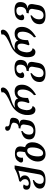

<svg xmlns="http://www.w3.org/2000/svg" viewBox="1706 -2556 1100 4553"><g transform="rotate(-90 2256.5 -280.0)"><path d="M265.6 249Q60.1 249 60.1 116.2Q60.1 -15.6 262.7 -53.2L263.2 -26.9Q172.9 25.9 172.9 113.8Q172.9 207.5 272.5 207.5Q378.4 207.5 398.9 91.8L484.9 -395Q398.4 -363.3 316.4 -351.1L314.9 -344.7Q373.5 -311 373.5 -243.2Q373.5 -180.7 316.4 -143.6Q259.3 -106.4 178.2 -106.4Q34.2 -107.4 34.2 -200.7Q34.2 -280.3 104 -281.2Q135.7 -281.2 160.6 -266.1Q127.4 -234.9 127.4 -189.5Q127.4 -147.9 187.5 -146.5Q220.2 -146.5 252 -168.9Q283.7 -191.4 283.7 -235.4Q283.7 -293.9 235.4 -327.6Q223.1 -340.3 223.1 -349.6L223.6 -353Q225.1 -364.3 244.1 -376.5Q421.9 -412.1 535.2 -483.4H609.9L505.9 103.5Q480.5 249 265.6 249Z M902.8 191.9Q959 191.9 997.6 116.5Q1036.1 41 1036.1 -69.8Q1036.1 -185.1 960.4 -185.1Q902.3 -185.1 863 -111.3Q823.7 -37.6 823.7 74.2Q823.7 191.9 902.8 191.9ZM877.9 250Q796.4 250 749.3 200.9Q702.1 151.9 702.1 65.9Q702.1 -39.6 768.8 -126.5Q835.4 -213.4 923.8 -235.8L935.1 -298.8Q939.9 -330.6 939.9 -354.5Q939.9 -434.6 883.3 -434.6Q840.3 -432.6 815.7 -399.2Q791 -365.7 791 -319.8Q791 -302.7 796.4 -291.5Q771 -282.2 735.4 -282.2Q678.2 -285.2 678.2 -330.6Q678.2 -366.2 728 -421.4Q777.8 -476.6 889.6 -476.6Q1060.1 -476.6 1060.1 -347.2Q1060.1 -327.1 1056.2 -304.2L1043.9 -235.4Q1098.6 -219.2 1128.4 -175.5Q1158.2 -131.8 1158.2 -62Q1158.2 64.9 1075.7 157.5Q993.2 250 877.9 250Z M1427.7 9.8Q1226.6 9.8 1226.6 -137.2Q1226.6 -288.1 1426.8 -326.7V-298.3Q1339.8 -247.1 1339.8 -140.6Q1339.8 -37.6 1437.5 -37.6Q1542.5 -37.6 1566.9 -176.8Q1581.1 -245.6 1581.1 -268.6Q1581.1 -346.2 1485.4 -346.2L1492.2 -386.7Q1597.2 -386.7 1617.7 -467.3Q1624.5 -498.5 1624.5 -507.3Q1624.5 -555.2 1526.9 -574.7Q1431.2 -594.2 1431.2 -653.3Q1431.2 -703.1 1491.7 -708.5Q1537.6 -704.6 1537.6 -674.3Q1537.6 -670.4 1536.6 -665.3Q1535.6 -660.2 1535.6 -655.3Q1535.6 -602.1 1640.6 -597.7Q1741.2 -593.3 1741.2 -524.4Q1741.2 -509.8 1732.9 -466.3Q1709 -373 1603 -369.6L1602.5 -365.7Q1695.3 -361.3 1695.3 -273.4Q1695.3 -245.6 1678.7 -161.6Q1648.4 9.8 1427.7 9.8Z M2284.2 24.4 2275.9 -24.4Q2410.2 -132.8 2410.2 -301.3Q2410.2 -414.6 2324.7 -415.5Q2243.2 -407.2 2218.3 -290Q2209.5 -232.9 2209.5 -188L2210 -165.5Q2157.7 -149.9 2106.9 -130.9L2086.9 -154.8Q2127 -252 2127 -324.7Q2127 -414.6 2058.6 -415.5Q1939 -409.2 1919.4 -196.3Q1919.4 -73.7 2018.6 -57.6Q1993.2 7.3 1932.1 9.8Q1804.7 8.8 1804.7 -175.3Q1804.7 -204.6 1808.1 -238.3Q1850.6 -478 2091.3 -582Q2332 -686 2343.8 -754.4L2344.7 -764.2Q2344.7 -778.8 2336.9 -790.5Q2375 -808.6 2413.6 -810.1Q2458 -805.2 2458 -757.8L2457.5 -750Q2438 -640.1 2227.1 -583.7Q2016.1 -527.3 1978.5 -467.8Q2000.5 -483.9 2069.3 -483.9Q2185.1 -479.5 2194.8 -399.9Q2245.1 -483.9 2369.6 -483.9Q2523.9 -479.5 2523.9 -310.1Q2523.9 -114.7 2284.2 24.4Z M2789.6 249Q2587.4 249 2587.4 108.9Q2587.4 -62 2796.9 -108.4V-78.6Q2702.1 -15.6 2702.1 96.7Q2702.1 201.7 2799.3 201.7Q2904.3 201.7 2928.7 62.5L2948.7 -49.3Q2951.2 -62 2951.2 -73.2Q2951.2 -150.9 2844.7 -150.9L2854 -201.2Q2999 -206.1 2999 -352.5Q2999 -439 2918.5 -442.4Q2853 -442.4 2823.5 -415.3Q2793.9 -388.2 2793.9 -351.1Q2793.9 -323.2 2820.8 -307.1Q2812.5 -261.2 2747.1 -256.3Q2682.1 -257.3 2682.1 -314.5Q2682.1 -383.8 2737.8 -435.1Q2793.5 -486.3 2926.3 -486.3Q3112.3 -486.3 3112.3 -350.1Q3112.3 -198.2 2973.6 -179.7L2972.7 -174.8Q3065.4 -166 3065.4 -79.6Q3065.4 -63 3062 -43.9L3040.5 77.6Q3010.3 249 2789.6 249Z M3655.3 24.4 3647 -24.4Q3781.2 -132.8 3781.2 -301.3Q3781.2 -414.6 3695.8 -415.5Q3614.3 -407.2 3589.4 -290Q3580.6 -232.9 3580.6 -188L3581.1 -165.5Q3528.8 -149.9 3478 -130.9L3458 -154.8Q3498 -252 3498 -324.7Q3498 -414.6 3429.7 -415.5Q3310.1 -409.2 3290.5 -196.3Q3290.5 -73.7 3389.6 -57.6Q3364.3 7.3 3303.2 9.8Q3175.8 8.8 3175.8 -175.3Q3175.8 -204.6 3179.2 -238.3Q3221.7 -478 3462.4 -582Q3703.1 -686 3714.8 -754.4L3715.8 -764.2Q3715.8 -778.8 3708 -790.5Q3746.1 -808.6 3784.7 -810.1Q3829.1 -805.2 3829.1 -757.8L3828.6 -750Q3809.1 -640.1 3598.1 -583.7Q3387.2 -527.3 3349.6 -467.8Q3371.6 -483.9 3440.4 -483.9Q3556.2 -479.5 3565.9 -399.9Q3616.2 -483.9 3740.7 -483.9Q3895 -479.5 3895 -310.1Q3895 -114.7 3655.3 24.4Z M4160.6 249Q3958.5 249 3958.5 108.9Q3958.5 -62 4168 -108.4V-78.6Q4073.2 -15.6 4073.2 96.7Q4073.2 201.7 4170.4 201.7Q4275.4 201.7 4299.8 62.5L4319.8 -49.3Q4322.3 -62 4322.3 -73.2Q4322.3 -150.9 4215.8 -150.9L4225.1 -201.2Q4370.1 -206.1 4370.1 -352.5Q4370.1 -439 4289.6 -442.4Q4224.1 -442.4 4194.6 -415.3Q4165 -388.2 4165 -351.1Q4165 -323.2 4191.9 -307.1Q4183.6 -261.2 4118.2 -256.3Q4053.2 -257.3 4053.2 -314.5Q4053.2 -383.8 4108.9 -435.1Q4164.6 -486.3 4297.4 -486.3Q4483.4 -486.3 4483.4 -350.1Q4483.4 -198.2 4344.7 -179.7L4343.8 -174.8Q4436.5 -166 4436.5 -79.6Q4436.5 -63 4433.1 -43.9L4411.6 77.6Q4381.3 249 4160.6 249Z"/></g></svg>

Font: Kelvinch
Style: Bold Italic
Weight: 700
Italic angle: -10°
Designer: Paul James Miller
Foundry: High-Logic / Made with FontCreator
Version: Version 3.30 September 23, 2016